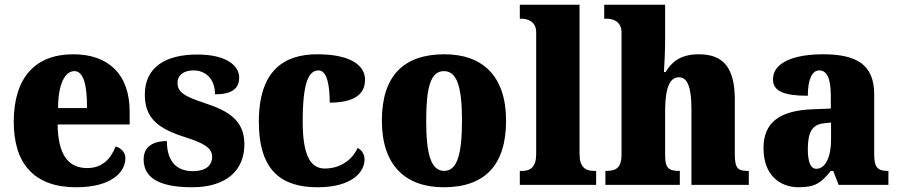

<svg xmlns="http://www.w3.org/2000/svg" viewBox="-20 -780 3791 810"><path d="M301 10C452 10 509 -55 509 -113C509 -138 491 -155 468 -162C447 -110 412 -71 348 -71C267 -71 225 -128 223 -255H527V-309C527 -467 437 -551 289 -551C130 -551 38 -454 38 -266C38 -91 123 10 301 10ZM347 -324H225C225 -425 254 -480 294 -480C331 -480 348 -424 347 -324Z M790 10C937 10 1011 -63 1011 -171C1011 -274 942 -313 841 -346C754 -375 729 -392 729 -431C729 -465 758 -483 796 -483C847 -483 887 -448 887 -382C958 -382 989 -406 989 -453C989 -500 940 -550 812 -550C679 -550 591 -497 591 -381C591 -280 648 -237 762 -201C839 -176 875 -157 875 -118C875 -86 853 -58 793 -58C729 -58 684 -95 684 -185C630 -185 586 -164 586 -108C586 -42 632 10 790 10Z M1320 10C1467 10 1518 -56 1518 -107C1518 -127 1508 -146 1489 -156C1467 -108 1418 -69 1350 -69C1284 -69 1257 -137 1257 -268C1257 -434 1283 -483 1324 -483C1360 -483 1371 -419 1371 -347C1501 -347 1520 -403 1520 -444C1520 -497 1471 -551 1318 -551C1180 -551 1072 -484 1072 -267C1072 -56 1171 10 1320 10Z M1852 10C2025 10 2115 -83 2115 -271C2115 -459 2016 -551 1855 -551C1682 -551 1591 -459 1591 -271C1591 -83 1690 10 1852 10ZM1854 -59C1797 -59 1778 -133 1778 -271C1778 -410 1796 -480 1853 -480C1909 -480 1929 -410 1929 -271C1929 -133 1910 -59 1854 -59Z M2173 0H2495V-59H2485C2450 -59 2425 -75 2425 -130V-760H2173V-701H2183C2198 -701 2242 -694 2242 -644V-130C2242 -75 2218 -59 2183 -59H2173Z M2534 0H2848V-59H2845C2803 -59 2786 -69 2786 -124V-303C2786 -376 2793 -454 2844 -454C2883 -454 2897 -405 2897 -320V0H3139V-59H3136C3094 -59 3080 -68 3080 -129V-359C3080 -493 3033 -551 2928 -551C2846 -551 2811 -514 2788 -476H2781C2783 -508 2786 -561 2786 -614V-760H2529V-701H2543C2558 -701 2602 -694 2602 -644V-127C2602 -68 2574 -59 2538 -59H2534Z M3350 10C3417 10 3443 -7 3485 -59H3495L3518 0H3728V-59H3724C3682 -59 3668 -75 3668 -129V-382C3668 -506 3596 -551 3452 -551C3337 -551 3241 -520 3241 -445C3241 -395 3288 -376 3388 -376C3388 -447 3407 -483 3436 -483C3469 -483 3485 -449 3485 -375V-322L3409 -319C3270 -314 3201 -264 3201 -155C3201 -43 3268 10 3350 10ZM3424 -68C3399 -68 3388 -98 3388 -151C3388 -220 3405 -255 3457 -260L3486 -263V-191C3486 -117 3462 -68 3424 -68Z"/></svg>

Font: Noto Serif Devanagari SemiCondensed Black
Style: Regular
Weight: 900
Width: 4
Designer: Universal Thirst, Indian Type Foundry and the Monotype Design Team
Foundry: Monotype Imaging Inc.
Version: Version 2.004